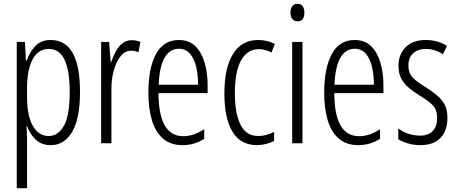

<svg xmlns="http://www.w3.org/2000/svg" viewBox="-20 -752 2402 1008"><path d="M246 -542Q400 -542 400 -270Q400 -130 359 -60Q318 10 247 10Q197 10 166.5 -20Q136 -50 122 -90H119Q120 -75 121 -56.5Q122 -38 122 -19V236H68V-532H111L116 -434H120Q137 -481 166.5 -511.5Q196 -542 246 -542ZM236 -495Q180 -495 151 -440Q122 -385 122 -289V-242Q122 -144 152.5 -91Q183 -38 236 -38Q285 -38 315.5 -91.5Q346 -145 346 -269Q346 -379 319.5 -437Q293 -495 236 -495Z M672 -541Q682 -541 694 -539Q706 -537 717 -532L707 -478Q700 -481 689.5 -483.5Q679 -486 669 -486Q636 -486 612.5 -456Q589 -426 576.5 -378.5Q564 -331 565 -279V0H511V-532H553L561 -427H564Q574 -456 588 -482Q602 -508 622.5 -524.5Q643 -541 672 -541Z M919 -542Q973 -542 1006 -509Q1039 -476 1054.5 -422Q1070 -368 1070 -305V-263H812Q813 -37 942 -37Q998 -37 1052 -74V-23Q1027 -7 998.5 1.5Q970 10 938 10Q875 10 835.5 -24.5Q796 -59 777.5 -121Q759 -183 759 -265Q759 -395 799 -468.5Q839 -542 919 -542ZM919 -496Q872 -496 844.5 -449.5Q817 -403 813 -307H1020Q1020 -358 1010 -401Q1000 -444 977.5 -470Q955 -496 919 -496Z M1330 10Q1243 10 1200.5 -60.5Q1158 -131 1158 -261Q1158 -396 1203.5 -469Q1249 -542 1335 -542Q1385 -542 1423 -521L1405 -476Q1373 -494 1339 -494Q1279 -494 1246 -435.5Q1213 -377 1213 -262Q1213 -157 1242.5 -97.5Q1272 -38 1336 -38Q1375 -38 1419 -59V-12Q1400 -2 1375.5 4Q1351 10 1330 10Z M1542 -732Q1561 -732 1569.5 -719Q1578 -706 1578 -686Q1578 -640 1542 -640Q1524 -640 1514.5 -652.5Q1505 -665 1505 -686Q1505 -706 1514 -719Q1523 -732 1542 -732ZM1568 -532V0H1514V-532Z M1842 -542Q1896 -542 1929 -509Q1962 -476 1977.5 -422Q1993 -368 1993 -305V-263H1735Q1736 -37 1865 -37Q1921 -37 1975 -74V-23Q1950 -7 1921.5 1.5Q1893 10 1861 10Q1798 10 1758.5 -24.5Q1719 -59 1700.5 -121Q1682 -183 1682 -265Q1682 -395 1722 -468.5Q1762 -542 1842 -542ZM1842 -496Q1795 -496 1767.5 -449.5Q1740 -403 1736 -307H1943Q1943 -358 1933 -401Q1923 -444 1900.5 -470Q1878 -496 1842 -496Z M2329 -134Q2329 -66 2292.5 -28Q2256 10 2187 10Q2150 10 2120 0.5Q2090 -9 2071 -21V-78Q2092 -61 2122.5 -50.5Q2153 -40 2186 -40Q2229 -40 2252 -64.5Q2275 -89 2275 -133Q2275 -175 2253.5 -198Q2232 -221 2187 -248Q2153 -269 2127.5 -290Q2102 -311 2087 -339Q2072 -367 2072 -407Q2072 -466 2109.5 -504Q2147 -542 2215 -542Q2278 -542 2327 -511L2305 -467Q2265 -495 2215 -495Q2174 -495 2149 -472Q2124 -449 2124 -408Q2124 -370 2145.5 -346.5Q2167 -323 2215 -294Q2248 -273 2273.5 -252Q2299 -231 2314 -203.5Q2329 -176 2329 -134Z"/></svg>

Font: Noto Sans Hebrew ExtraCondensed Light
Style: Regular
Weight: 300
Width: 2
Designer: Monotype Design Team
Foundry: Monotype Imaging Inc.
Version: Version 2.004; ttfautohint (v1.8.4.7-5d5b)